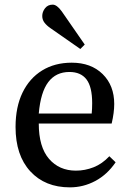

<svg xmlns="http://www.w3.org/2000/svg" viewBox="-20 -793 556 827"><path d="M281 14Q174 14 110.5 -55Q47 -124 47 -246Q47 -332 77 -394Q107 -456 161.5 -489.5Q216 -523 289 -523Q372 -523 422 -474Q472 -425 472 -345Q472 -308 461 -261H147Q147 -160 191 -109Q235 -58 307 -58Q346 -58 383 -72.5Q420 -87 451 -120L478 -94Q442 -41 390.5 -13.5Q339 14 281 14ZM147 -304H375Q377 -324 377 -349Q377 -419 352.5 -451Q328 -483 279 -483Q221 -483 188 -439.5Q155 -396 147 -304ZM326 -582 197 -672Q181 -683 171.5 -695.5Q162 -708 162 -724Q162 -742 174 -757.5Q186 -773 207 -773Q225 -773 246 -744L345 -601Z"/></svg>

Font: Literata 36pt
Style: Regular
Weight: 400
Designer: Latin by Veronika Burian and Jose Scaglione. Greek by Irene Vlachou. Cyrillic by Vera Evstafieva.
Foundry: TypeTogether
Version: Version 3.002